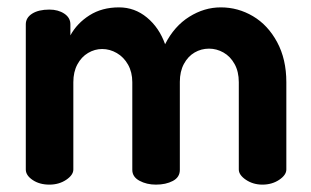

<svg xmlns="http://www.w3.org/2000/svg" viewBox="-20 -501 843 521"><path d="M257.2 -368Q237 -368 219 -357.3Q201 -346.7 190 -326.3Q179 -306 179 -278V-41Q179 -26.1 159.5 -13Q140 0 114 0Q87.3 0 68.7 -12.5Q50 -25 50 -41V-435Q50 -453 67.3 -464Q84.7 -475 114 -475Q137.8 -475 154.4 -464Q171 -453 171 -435V-405Q189 -438 222.9 -459.5Q256.8 -481 303 -481Q345.4 -481 378.7 -453.5Q412 -426 428 -381Q452.8 -430 493.6 -455.5Q534.3 -481 579 -481Q626 -481 666.5 -457Q707 -433 732 -386.7Q757 -340.4 757 -278V-41Q757 -26.1 737.5 -13Q718 0 692 0Q667 0 647.5 -13Q628 -26.1 628 -41V-278Q628 -306.7 616.5 -327.3Q605 -348 586.4 -358.5Q567.8 -369 547.2 -369Q526 -369 508 -358.5Q490 -348 479 -327.5Q468 -307 468 -279V-40Q468 -20 449 -10Q430 0 403 0Q378 0 358.5 -10.5Q339 -21 339 -40V-278Q339 -305 327.5 -325.5Q316 -346 297 -357Q278 -368 257.2 -368Z"/></svg>

Font: Dosis
Style: Regular
Weight: 400
Designer: Edgar Tolentino, Pablo Impallari, Igino Marini
Foundry: Edgar Tolentino, Pablo Impallari, Igino Marini
Version: Version 1.007;Glyphs 3.1.1 (3134)